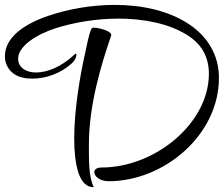

<svg xmlns="http://www.w3.org/2000/svg" viewBox="-20 -740 914 784"><path d="M424 0C648 0 874 -187 874 -422C874 -516 827 -591 752 -641C668 -697 559 -720 448 -720C354 -720 259 -703 179 -676C81 -643 0 -589 0 -510C0 -469 27 -433 73 -423C85 -420 99 -419 113 -419C166 -419 227 -439 274 -482C286 -493 292 -508 292 -516C292 -519 291 -521 289 -521C288 -521 287 -520 286 -519C229 -465 171 -444 127 -444C84 -444 54 -466 54 -500C54 -551 127 -599 208 -625C281 -648 372 -664 464 -664C567 -664 670 -644 746 -596C798 -563 833 -513 833 -439C833 -237 614 -56 394 -56C374 -56 365 -47 365 -37C365 -21 386 0 424 0ZM360 24H363C342 -15 343 -89 343 -146V-150C343 -308 391 -470 434 -595V-600C428 -617 377 -627 364 -627C360 -627 354 -626 353 -622C340 -591 335 -554 327 -520C308 -437 283 -295 283 -175C283 -122 288 -73 300 -35C310 -6 328 24 360 24Z"/></svg>

Font: Style Script
Style: Regular
Weight: 400
Designer: Robert E. Leuschke
Foundry: Robert E. Leuschke
Version: Version 1.010